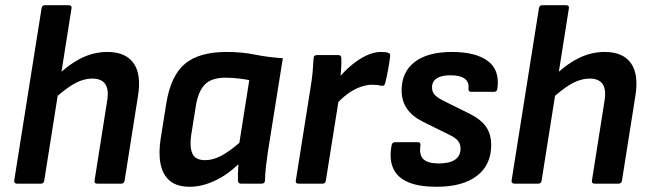

<svg xmlns="http://www.w3.org/2000/svg" viewBox="-20 -703 2491 735"><path d="M44.5 0Q39.5 0 36.5 -3.3Q33.4 -6.7 34.4 -11.7L139.1 -671.3Q141.1 -683 151.5 -683H243.7Q249.4 -683 252.1 -680Q254.8 -677 253.8 -671.3L149.4 -11.7Q147.4 0 137.1 0ZM352 0Q340 0 342 -11.7L390.3 -317.8Q397.2 -361 382.6 -381.6Q368 -402.2 333.8 -402.2Q311.6 -402.2 288.8 -393.9Q266 -385.6 239.8 -367Q213.6 -348.4 179.7 -317.9L189 -404.4Q239 -453.4 288 -478.8Q337 -504.1 391 -504.1Q460.7 -504.1 491.3 -461.1Q522 -418.1 508 -334.1L457 -11.7Q454.6 0 444.6 0Z M707.1 12Q656.8 12 629.6 -11.3Q602.4 -34.6 594.4 -76.7Q586.4 -118.9 595.4 -174.5L616.8 -308.3Q633.8 -413 687.8 -458.6Q741.9 -504.1 847 -504.1Q906.1 -504.1 955.1 -494.1Q1004 -484.1 1062.7 -480.1L1006 -125.1Q1001.6 -96 998.3 -67.5Q995 -39 994.3 -11.7Q994 0 981.3 0H902.4Q891.4 0 890.7 -11.7Q890.4 -26.3 891.1 -42.3Q891.7 -58.3 892.7 -74.3Q848.4 -32 799.9 -10Q751.4 12 707.1 12ZM765.3 -89.9Q794.5 -89.9 825.2 -105.7Q855.9 -121.4 896.3 -156.2L934.3 -396.3Q914.7 -400.3 890 -402.9Q865.2 -405.6 843.9 -405.6Q789.9 -405.6 764.5 -379.8Q739.1 -354.1 730.1 -299.6L711.8 -185.5Q705.2 -141.6 716.2 -115.8Q727.1 -89.9 765.3 -89.9Z M1122.5 0Q1110.4 0 1112.4 -11.7L1169.1 -369Q1174.1 -398.7 1176.6 -425.9Q1179.1 -453.1 1180.5 -479.7Q1180.5 -492.1 1193.5 -492.1H1275Q1280.6 -492.1 1283.5 -489.6Q1286.3 -487.1 1286.7 -481Q1287.3 -463.1 1286 -440.6Q1284.7 -418.1 1282 -400.1L1280.1 -342.4L1227.4 -11.7Q1226.4 -6.7 1223.8 -3.3Q1221.1 0 1215.1 0ZM1262.1 -297.7 1272.7 -400.1Q1297.7 -430.1 1325.5 -453.4Q1353.3 -476.8 1382.4 -490.4Q1411.5 -504.1 1437.9 -504.1Q1458.3 -504.1 1466 -500.7Q1471.7 -499.1 1473 -495.4Q1474.3 -491.7 1473.3 -486Q1470.6 -463 1465.6 -435.9Q1460.6 -408.7 1454.6 -384.6Q1451.2 -372 1439.9 -374.9Q1433.2 -376.6 1424.6 -377.6Q1415.9 -378.6 1404.6 -378.6Q1382.3 -378.6 1357.5 -369.3Q1332.7 -360 1308.5 -342Q1284.4 -324 1262.1 -297.7Z M1651.2 12Q1585.7 12 1544.3 -4.8Q1502.9 -21.7 1486.1 -56.7Q1469.2 -91.7 1478.9 -145.7Q1481.2 -158.7 1491.9 -158.7H1579.7Q1585.4 -158.7 1587.9 -155.4Q1590.4 -152.1 1589.4 -145.7Q1584.1 -108.2 1601.7 -92.8Q1619.3 -77.3 1659.4 -77.3Q1700.6 -77.3 1721.8 -91.7Q1743 -106.2 1743 -134.4Q1743 -151.3 1733.5 -163.4Q1724 -175.6 1700.4 -186.9L1598.4 -237.3Q1557.8 -257.6 1537.6 -287.3Q1517.5 -316.9 1517.5 -356.6Q1517.5 -427.3 1567.3 -465.7Q1617.2 -504.1 1710 -504.1Q1801.6 -504.1 1847.8 -469.2Q1894 -434.4 1884 -363.3Q1882.3 -351.6 1872.3 -351.6H1783.1Q1772.8 -351.6 1773.4 -363.3Q1776.4 -389.5 1758.5 -402.1Q1740.6 -414.8 1704.8 -414.8Q1670 -414.8 1651.9 -403Q1633.8 -391.2 1633.8 -368Q1633.8 -350.7 1645.3 -338.9Q1656.8 -327.1 1683.1 -314.5L1777.3 -267.8Q1820.7 -246.1 1840.5 -218Q1860.3 -189.8 1860.3 -147.8Q1860.3 -71.7 1805.8 -29.9Q1751.3 12 1651.2 12Z M1948.5 0Q1943.5 0 1940.5 -3.3Q1937.4 -6.7 1938.4 -11.7L2043.1 -671.3Q2045.1 -683 2055.5 -683H2147.7Q2153.4 -683 2156.1 -680Q2158.8 -677 2157.8 -671.3L2053.4 -11.7Q2051.4 0 2041.1 0ZM2256 0Q2244 0 2246 -11.7L2294.3 -317.8Q2301.2 -361 2286.6 -381.6Q2272 -402.2 2237.8 -402.2Q2215.6 -402.2 2192.8 -393.9Q2170 -385.6 2143.8 -367Q2117.6 -348.4 2083.7 -317.9L2093 -404.4Q2143 -453.4 2192 -478.8Q2241 -504.1 2295 -504.1Q2364.7 -504.1 2395.3 -461.1Q2426 -418.1 2412 -334.1L2361 -11.7Q2358.6 0 2348.6 0Z"/></svg>

Font: Sofia Sans Hairline
Style: Italic
Weight: 1
Italic angle: -9°
Designer: Botio Nikoltchev, Ani Petrova
Foundry: lettersoup
Version: Version 4.102